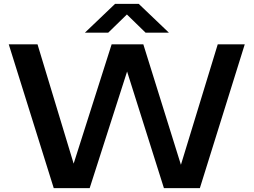

<svg xmlns="http://www.w3.org/2000/svg" viewBox="-20 -968 1306 988"><path d="M256.5 0 25 -740H173L359 -126L554.5 -740H717.5L911 -120L1100.5 -740H1239.5L1008.5 0H823.5L634 -600L441.5 0ZM417 -800 572 -948H694L849 -800H729L633 -893.5L537 -800Z"/></svg>

Font: Encode Sans Expanded Expanded SemiBold
Style: Regular
Weight: 600
Width: 7
Designer: Multiple Designers
Foundry: Impallari Type
Version: Version 3.000; ttfautohint (v1.8.3) -l 8 -r 50 -G 200 -x 14 